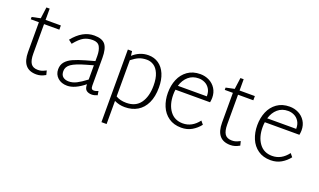

<svg xmlns="http://www.w3.org/2000/svg" viewBox="-86 -1144 3137 1888"><g transform="rotate(20 1482.5 -200.5)"><path d="M366 -13Q339 2 317 8.5Q295 15 270 15Q120 15 120 -165V-476H35V-500L124 -519L140 -638H174V-520H334V-476H174V-167Q174 -97 196 -64.5Q218 -32 270 -32Q293 -32 310 -37.5Q327 -43 355 -57Z M909 1Q875 15 851 15Q815 15 794 -2Q773 -19 773 -63V-65Q673 16 593 16Q532 16 494 -18.5Q456 -53 456 -107Q456 -153 482 -184.5Q508 -216 555.5 -237.5Q603 -259 680 -281L773 -307V-361Q773 -420 753 -456.5Q733 -493 679 -493Q626 -493 586 -471.5Q546 -450 495 -387L457 -416Q556 -540 678 -540Q761 -540 794 -498.5Q827 -457 827 -360V-70Q827 -48 834.5 -38.5Q842 -29 858 -29Q875 -29 902 -41ZM773 -114V-263L699 -242Q596 -213 553 -183Q510 -153 510 -107Q510 -66 533.5 -47.5Q557 -29 594 -29Q634 -29 674.5 -49.5Q715 -70 773 -114Z M1449 -276Q1449 -180 1417.5 -113.5Q1386 -47 1329.5 -13.5Q1273 20 1198 20Q1138 20 1088 -5V237H1034V-523H1078L1084 -475Q1116 -505 1157 -522.5Q1198 -540 1246 -540Q1306 -540 1352 -508.5Q1398 -477 1423.5 -417.5Q1449 -358 1449 -276ZM1393 -276Q1393 -352 1372 -401Q1351 -450 1317.5 -471.5Q1284 -493 1246 -493Q1200 -493 1165.5 -479Q1131 -465 1088 -431V-52Q1132 -25 1197 -25Q1296 -25 1344.5 -93.5Q1393 -162 1393 -276Z M1980 -80Q1946 -36 1898 -8Q1850 20 1788 20Q1710 20 1656 -18Q1602 -56 1575.5 -119.5Q1549 -183 1549 -259Q1549 -336 1575.5 -399.5Q1602 -463 1656 -501.5Q1710 -540 1788 -540Q1838 -540 1881 -518.5Q1924 -497 1950 -456Q1976 -415 1976 -360Q1976 -340 1971 -312H1609Q1605 -289 1605 -260Q1605 -156 1653 -90.5Q1701 -25 1788 -25Q1885 -25 1952 -114ZM1618 -356H1921V-361Q1921 -405 1901.5 -435.5Q1882 -466 1851.5 -480.5Q1821 -495 1788 -495Q1724 -495 1680.5 -457.5Q1637 -420 1618 -356Z M2396 -13Q2369 2 2347 8.5Q2325 15 2300 15Q2150 15 2150 -165V-476H2065V-500L2154 -519L2170 -638H2204V-520H2364V-476H2204V-167Q2204 -97 2226 -64.5Q2248 -32 2300 -32Q2323 -32 2340 -37.5Q2357 -43 2385 -57Z M2915 -80Q2881 -36 2833 -8Q2785 20 2723 20Q2645 20 2591 -18Q2537 -56 2510.5 -119.5Q2484 -183 2484 -259Q2484 -336 2510.5 -399.5Q2537 -463 2591 -501.5Q2645 -540 2723 -540Q2773 -540 2816 -518.5Q2859 -497 2885 -456Q2911 -415 2911 -360Q2911 -340 2906 -312H2544Q2540 -289 2540 -260Q2540 -156 2588 -90.5Q2636 -25 2723 -25Q2820 -25 2887 -114ZM2553 -356H2856V-361Q2856 -405 2836.5 -435.5Q2817 -466 2786.5 -480.5Q2756 -495 2723 -495Q2659 -495 2615.5 -457.5Q2572 -420 2553 -356Z"/></g></svg>

Font: Martel Sans ExtraLight
Style: Regular
Weight: 275
Designer: Dan Reynolds and Mathieu Réguer
Foundry: Dan Reynolds and Mathieu Réguer
Version: Version 1.002; ttfautohint (v1.1) -l 5 -r 5 -G 72 -x 0 -D la